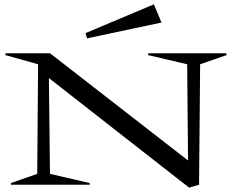

<svg xmlns="http://www.w3.org/2000/svg" viewBox="-20 -843 1058 876"><path d="M842.8 13.2 203.1 -486.8 208 -49.8 389.2 -7.8V0H29.8V-7.8L149.9 -49.8L153.8 -549.8L3.9 -591.8L5.9 -600.1H208L837.9 -110.8L834 -549.8L654.8 -591.8L657.2 -600.1H1012.2L1014.2 -591.8L893.1 -549.8L888.2 0ZM370.1 -691.9 682.1 -823.2 716.8 -740.2 377 -668Z"/></svg>

Font: Halibut Exp
Style: Regular
Weight: 400
Width: 7
Designer: Matteo Maggi
Foundry: Collletttivo
Version: Version 3.080 | FøM Fix